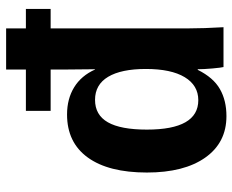

<svg xmlns="http://www.w3.org/2000/svg" viewBox="-87 -678 774 640"><g transform="rotate(-90 300.0 -358.0)"><path d="M590.3 -576.2H525.4V-115.2Q525.4 -66.4 529.3 0H396.5Q394.5 -7.3 391.8 -36.9Q389.2 -66.4 389.2 -85.9H387.2Q361.3 -33.7 323.2 -12Q285.2 9.8 232.9 9.8Q144.5 9.8 94.7 -60.8Q44.9 -131.3 44.9 -255.4Q44.9 -383.3 95 -452.4Q145 -521.5 238.3 -521.5Q290.5 -521.5 329.1 -497.8Q367.7 -474.1 388.2 -428.2H389.2L388.2 -530.8V-576.2H250.5V-658.7H388.2V-724.6H525.4V-658.7H590.3ZM390.1 -258.8Q390.1 -340.8 364 -384.5Q337.9 -428.2 287.1 -428.2Q236.8 -428.2 212.4 -385.5Q188 -342.8 188 -255.4Q188 -84 286.1 -84Q335.4 -84 362.8 -129.4Q390.1 -174.8 390.1 -258.8Z"/></g></svg>

Font: Liberation Mono
Style: Bold
Weight: 700
Monospace: yes
Designer: Steve Matteson
Foundry: Ascender Corporation
Version: Version 2.1.5